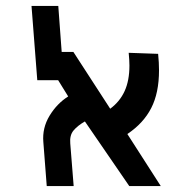

<svg xmlns="http://www.w3.org/2000/svg" viewBox="-20 -629 640 649"><path d="M517.5 -391.5Q517.5 -417 514.5 -447L415 -450.5Q417.5 -424.5 417.5 -407.5Q417.5 -356.5 401.2 -321Q385 -285.5 352.5 -261.5L228 -453.5H188.5L177 -609H86.5L106 -358H176.5L210.5 -303Q172.5 -279 147.5 -237.8Q122.5 -196.5 126.5 -149L138 0H229L217.5 -144Q215 -172 228.8 -188.2Q242.5 -204.5 267 -218.5L417 0H523.5L410.5 -176Q465 -212.5 491.2 -263.8Q517.5 -315 517.5 -391.5Z"/></svg>

Font: JuliaMono Medium
Style: Italic
Weight: 500
Italic angle: -9°
Monospace: yes
Designer: cormullion
Foundry: corm
Version: Version 0.054; ttfautohint (v1.8.4)